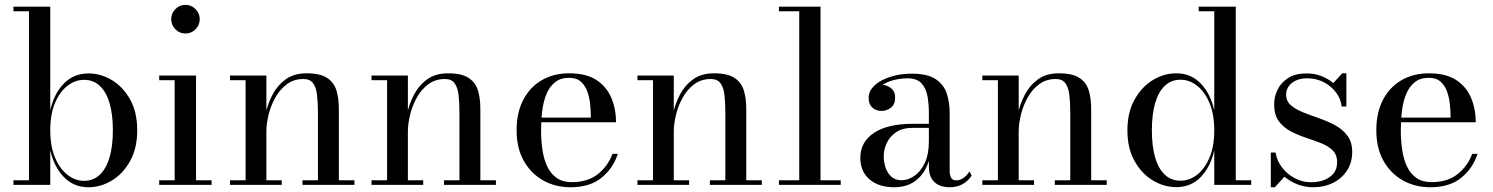

<svg xmlns="http://www.w3.org/2000/svg" viewBox="-20 -778 6284 808"><path d="M352 10Q291 10 249.5 -32.2Q208 -74.5 191.5 -145.5V0H36.5V-19.5H102V-730.5H36.5V-750H191.5V-314Q208 -385.5 249.5 -427.2Q291 -469 352 -469Q404.5 -469 451.5 -440.5Q498.5 -412 528 -358.5Q557.5 -305 557.5 -230Q557.5 -155 528 -101.2Q498.5 -47.5 451.5 -18.8Q404.5 10 352 10ZM334 -17Q372.5 -17 399.8 -42.5Q427 -68 441 -115.5Q455 -163 455 -230Q455 -297 441 -344.2Q427 -391.5 399.8 -416.8Q372.5 -442 334 -442Q296.5 -442 264 -417Q231.5 -392 211.5 -344.8Q191.5 -297.5 191.5 -230Q191.5 -162.5 211.5 -115Q231.5 -67.5 264 -42.2Q296.5 -17 334 -17Z M760.5 -637Q735.5 -637 718 -654.8Q700.5 -672.5 700.5 -697.5Q700.5 -722 718 -739.8Q735.5 -757.5 760.5 -757.5Q785 -757.5 802.8 -739.8Q820.5 -722 820.5 -697.5Q820.5 -672.5 803 -654.8Q785.5 -637 760.5 -637ZM805 -460V-19.5H870.5V0H650V-19.5H715V-440.5H650V-460Z M1101 -460V-19.5H1165.5V0H948V-19.5H1013.5V-440.5H948V-460ZM1406 -319.5V-19.5H1471.5V0H1253V-19.5H1318V-304.5Q1318 -346.5 1314.2 -378.2Q1310.5 -410 1297.5 -427.8Q1284.5 -445.5 1257 -445.5Q1216.5 -445.5 1187 -423.5Q1157.5 -401.5 1138.5 -367.2Q1119.5 -333 1110.2 -294.8Q1101 -256.5 1101 -224.5L1088.5 -222Q1088.5 -255 1097.2 -297.2Q1106 -339.5 1126.5 -379Q1147 -418.5 1182 -444Q1217 -469.5 1270 -469.5Q1327.5 -469.5 1356.8 -450Q1386 -430.5 1396 -396.8Q1406 -363 1406 -319.5Z M1696.5 -460V-19.5H1761V0H1543.5V-19.5H1609V-440.5H1543.5V-460ZM2001.5 -319.5V-19.5H2067V0H1848.5V-19.5H1913.5V-304.5Q1913.5 -346.5 1909.8 -378.2Q1906 -410 1893 -427.8Q1880 -445.5 1852.5 -445.5Q1812 -445.5 1782.5 -423.5Q1753 -401.5 1734 -367.2Q1715 -333 1705.8 -294.8Q1696.5 -256.5 1696.5 -224.5L1684 -222Q1684 -255 1692.8 -297.2Q1701.5 -339.5 1722 -379Q1742.5 -418.5 1777.5 -444Q1812.5 -469.5 1865.5 -469.5Q1923 -469.5 1952.2 -450Q1981.5 -430.5 1991.5 -396.8Q2001.5 -363 2001.5 -319.5Z M2381 10Q2317 10 2265.8 -18.8Q2214.5 -47.5 2184.2 -101.2Q2154 -155 2154 -230Q2154 -305 2182.5 -358.8Q2211 -412.5 2260.8 -441Q2310.5 -469.5 2375 -469.5Q2447.5 -469.5 2490.8 -440.8Q2534 -412 2553.2 -365Q2572.5 -318 2572.5 -263.5H2221.5V-283H2466.5Q2466.5 -308 2463.8 -337Q2461 -366 2452 -391.8Q2443 -417.5 2424.8 -434Q2406.5 -450.5 2375 -450.5Q2339 -450.5 2316 -432.2Q2293 -414 2280 -383Q2267 -352 2262 -312.5Q2257 -273 2257 -230Q2257 -187 2262.8 -147.8Q2268.5 -108.5 2282.8 -78Q2297 -47.5 2322.2 -29.5Q2347.5 -11.5 2386.5 -11.5Q2453.5 -11.5 2496 -45.2Q2538.5 -79 2557.5 -130.5H2580Q2560.5 -70 2511.5 -30Q2462.5 10 2381 10Z M2815.5 -460V-19.5H2880V0H2662.5V-19.5H2728V-440.5H2662.5V-460ZM3120.5 -319.5V-19.5H3186V0H2967.5V-19.5H3032.5V-304.5Q3032.5 -346.5 3028.8 -378.2Q3025 -410 3012 -427.8Q2999 -445.5 2971.5 -445.5Q2931 -445.5 2901.5 -423.5Q2872 -401.5 2853 -367.2Q2834 -333 2824.8 -294.8Q2815.5 -256.5 2815.5 -224.5L2803 -222Q2803 -255 2811.8 -297.2Q2820.5 -339.5 2841 -379Q2861.5 -418.5 2896.5 -444Q2931.5 -469.5 2984.5 -469.5Q3042 -469.5 3071.2 -450Q3100.5 -430.5 3110.5 -396.8Q3120.5 -363 3120.5 -319.5Z M3433 -750V-19.5H3518V0H3258V-19.5H3343.5V-730.5H3258V-750Z M3976 10Q3952.5 10 3932.8 1.8Q3913 -6.5 3901 -25.8Q3889 -45 3889 -77.5V-304.5Q3889 -340.5 3883 -373.5Q3877 -406.5 3857.8 -427.5Q3838.5 -448.5 3798.5 -448.5Q3776 -448.5 3751.8 -443.5Q3727.5 -438.5 3706.8 -428.2Q3686 -418 3673 -402.5Q3660 -387 3660 -366H3636.5Q3636.5 -391.5 3653.2 -406.2Q3670 -421 3690 -421Q3711.5 -421 3729.2 -407.2Q3747 -393.5 3747 -368Q3747 -338 3728.8 -324.5Q3710.5 -311 3690 -311Q3667 -311 3651.2 -325Q3635.5 -339 3635.5 -366Q3635.5 -389.5 3650.8 -408.2Q3666 -427 3691.8 -440.2Q3717.5 -453.5 3749.8 -460.8Q3782 -468 3816 -468Q3885 -468 3919.2 -444Q3953.5 -420 3965 -382.5Q3976.5 -345 3976.5 -304.5V-58.5Q3976.5 -42 3982.2 -30.5Q3988 -19 4006.5 -19Q4019.5 -19 4035.2 -29.8Q4051 -40.5 4059.5 -57L4069 -39Q4056 -18 4032.5 -4Q4009 10 3976 10ZM3743 10Q3678 10 3639.2 -23.2Q3600.5 -56.5 3600.5 -113.5Q3600.5 -180.5 3658 -218.8Q3715.5 -257 3822 -257H3935.5V-240H3822Q3778 -240 3751 -221.5Q3724 -203 3711.5 -175.5Q3699 -148 3699 -120.5Q3699 -95.5 3706.8 -72.5Q3714.5 -49.5 3731 -34.5Q3747.5 -19.5 3774 -19.5Q3801.5 -19.5 3828 -37.8Q3854.5 -56 3871.8 -92.2Q3889 -128.5 3889 -183H3900.5Q3900.5 -126 3882.2 -82.5Q3864 -39 3829 -14.5Q3794 10 3743 10Z M4267 -460V-19.5H4331.5V0H4114V-19.5H4179.5V-440.5H4114V-460ZM4572 -319.5V-19.5H4637.5V0H4419V-19.5H4484V-304.5Q4484 -346.5 4480.2 -378.2Q4476.5 -410 4463.5 -427.8Q4450.5 -445.5 4423 -445.5Q4382.5 -445.5 4353 -423.5Q4323.5 -401.5 4304.5 -367.2Q4285.5 -333 4276.2 -294.8Q4267 -256.5 4267 -224.5L4254.5 -222Q4254.5 -255 4263.2 -297.2Q4272 -339.5 4292.5 -379Q4313 -418.5 4348 -444Q4383 -469.5 4436 -469.5Q4493.5 -469.5 4522.8 -450Q4552 -430.5 4562 -396.8Q4572 -363 4572 -319.5Z M4930.5 9.5Q4878 9.5 4831 -19Q4784 -47.5 4754.2 -101Q4724.5 -154.5 4724.5 -229.5Q4724.5 -304.5 4754.2 -358.2Q4784 -412 4831 -440.8Q4878 -469.5 4930.5 -469.5Q4991.5 -469.5 5032.5 -427.2Q5073.5 -385 5090 -314V-730.5H5024.5V-750H5180.5V-19.5H5245.5V0H5090V-145Q5073.5 -74 5032.5 -32.2Q4991.5 9.5 4930.5 9.5ZM4948 -17.5Q4985.5 -17.5 5017.8 -42.5Q5050 -67.5 5070 -114.8Q5090 -162 5090 -229.5Q5090 -297 5070 -344.5Q5050 -392 5017.8 -417.2Q4985.5 -442.5 4948 -442.5Q4909 -442.5 4882 -417Q4855 -391.5 4841.2 -344Q4827.5 -296.5 4827.5 -229.5Q4827.5 -162.5 4841.2 -115.2Q4855 -68 4882 -42.8Q4909 -17.5 4948 -17.5Z M5328 10V-136H5348Q5353.5 -101.5 5375.2 -73.2Q5397 -45 5429 -28Q5461 -11 5498 -11Q5526 -11 5551 -20Q5576 -29 5591.5 -47.5Q5607 -66 5607 -95.5Q5607 -127 5588 -145.5Q5569 -164 5538.8 -175.8Q5508.5 -187.5 5474.8 -198.8Q5441 -210 5410.8 -226Q5380.5 -242 5361.2 -268.5Q5342 -295 5342 -339Q5342 -371 5356.5 -400.8Q5371 -430.5 5401 -449.8Q5431 -469 5478.5 -469Q5512.5 -469 5541 -457.8Q5569.5 -446.5 5591 -428.5L5628.5 -469.5H5646V-330H5626Q5623.5 -359.5 5604.2 -386.5Q5585 -413.5 5553 -431Q5521 -448.5 5479.5 -448.5Q5455.5 -448.5 5436 -440.2Q5416.5 -432 5404.5 -416.5Q5392.5 -401 5392.5 -379.5Q5392.5 -352 5412.8 -334.8Q5433 -317.5 5464.5 -305Q5496 -292.5 5531.5 -280.2Q5567 -268 5598.8 -250.8Q5630.5 -233.5 5650.5 -206.8Q5670.5 -180 5670.5 -138.5Q5670.5 -94 5648.8 -60.5Q5627 -27 5590 -8.5Q5553 10 5506 10Q5471.5 10 5440.5 -2Q5409.5 -14 5385.5 -34.5L5345 10Z M5999 10Q5935 10 5883.8 -18.8Q5832.5 -47.5 5802.2 -101.2Q5772 -155 5772 -230Q5772 -305 5800.5 -358.8Q5829 -412.5 5878.8 -441Q5928.5 -469.5 5993 -469.5Q6065.5 -469.5 6108.8 -440.8Q6152 -412 6171.2 -365Q6190.5 -318 6190.5 -263.5H5839.5V-283H6084.5Q6084.5 -308 6081.8 -337Q6079 -366 6070 -391.8Q6061 -417.5 6042.8 -434Q6024.5 -450.5 5993 -450.5Q5957 -450.5 5934 -432.2Q5911 -414 5898 -383Q5885 -352 5880 -312.5Q5875 -273 5875 -230Q5875 -187 5880.8 -147.8Q5886.5 -108.5 5900.8 -78Q5915 -47.5 5940.2 -29.5Q5965.5 -11.5 6004.5 -11.5Q6071.5 -11.5 6114 -45.2Q6156.5 -79 6175.5 -130.5H6198Q6178.5 -70 6129.5 -30Q6080.5 10 5999 10Z"/></svg>

Font: Bodoni Moda 11pt
Style: Regular
Weight: 400
Version: Version 2.004